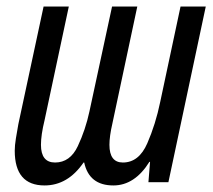

<svg xmlns="http://www.w3.org/2000/svg" viewBox="-20 -556 651 586"><path d="M116 10Q187 10 235 -60H237Q252 10 326 10Q391 10 436 -62H438L433 0H494L608 -536H531L469 -245Q455 -177 429.5 -118.5Q404 -60 355 -60Q314 -60 314 -114Q314 -140 323 -179L399 -536H322L253 -216Q241 -160 217.5 -110Q194 -60 148 -60Q105 -60 105 -114Q105 -144 116 -189L190 -536H113L36 -177Q32 -155 28.5 -133.5Q25 -112 25 -96Q25 10 116 10Z"/></svg>

Font: Noto Sans UI Condensed
Style: Italic
Weight: 400
Width: 3
Italic angle: -12°
Designer: Monotype Design Team
Foundry: Monotype Imaging Inc.
Version: Version 1.901